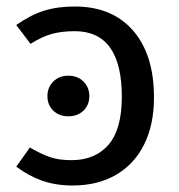

<svg xmlns="http://www.w3.org/2000/svg" viewBox="-20 -559 551 591"><path d="M454 -259Q454 -175 423.5 -114Q393 -53 336.5 -20.5Q280 12 204 12Q152 12 110.5 -2.5Q69 -17 30 -46L72 -105Q108 -84 135 -75Q162 -66 200 -66Q273 -66 314 -113.5Q355 -161 355 -261Q355 -463 210 -463Q168 -463 137.5 -454Q107 -445 74 -424L30 -482Q74 -513 115.5 -526Q157 -539 210 -539Q325 -539 389.5 -465Q454 -391 454 -259ZM255 -263Q255 -236 237 -218.5Q219 -201 190 -201Q162 -201 144 -218.5Q126 -236 126 -263Q126 -290 144 -308Q162 -326 190 -326Q219 -326 237 -308Q255 -290 255 -263Z"/></svg>

Font: Fira Sans
Style: Regular
Weight: 400
Designer: bBox Type GmbH & Carrois Corporate GbR & Edenspiekermann AG
Foundry: bBox Type GmbH & Carrois Corporate GbR & Edenspiekermann AG
Version: Version 4.301